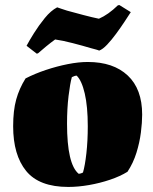

<svg xmlns="http://www.w3.org/2000/svg" viewBox="-20 -727 603 759"><path d="M250 12Q135 12 83.5 -51Q32 -114 32 -228Q32 -290 44 -333.5Q56 -377 81 -417Q118 -436 161.5 -450.5Q205 -465 248 -473.5Q291 -482 327 -482Q428 -482 485 -428.5Q542 -375 542 -274Q542 -243 537 -203.5Q532 -164 519.5 -123.5Q507 -83 484 -48Q455 -30 415 -16.5Q375 -3 332 4.5Q289 12 250 12ZM291 -40Q295 -40 301 -42Q307 -44 308 -45Q316 -72 321.5 -121Q327 -170 327 -228Q327 -306 315 -357.5Q303 -409 283 -428Q276 -428 264 -422Q257 -397 251 -347.5Q245 -298 245 -238Q245 -78 291 -40ZM125 -515 85 -546Q95 -565 114 -595.5Q133 -626 157 -655.5Q181 -685 206 -698Q212 -696 222 -692.5Q232 -689 245 -685Q274 -677 310 -667.5Q346 -658 371 -653Q408 -669 446 -706L452 -707L497 -679Q488 -665 472.5 -641.5Q457 -618 439 -593.5Q421 -569 403.5 -550.5Q386 -532 372 -527Q368 -529 358.5 -531.5Q349 -534 338 -537Q308 -546 267.5 -556.5Q227 -567 198 -571Q180 -558 163 -544Q146 -530 130 -516Z"/></svg>

Font: Labrada Black
Style: Regular
Weight: 900
Designer: Mercedes Jáuregui
Foundry: Omnibus-Type Team
Version: Version 1.000; ttfautohint (v1.8.4.7-5d5b)